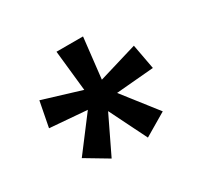

<svg xmlns="http://www.w3.org/2000/svg" viewBox="-93 -876 639 614"><g transform="rotate(-30 226.5 -569.0)"><path d="M275 -761 258 -611 401 -654 418 -562 279 -550 376 -426 293 -377 225 -514 159 -377 77 -426 171 -550 34 -561 52 -654 193 -611 177 -761Z"/></g></svg>

Font: Noto Sans Myanmar Condensed Medium
Style: Regular
Weight: 500
Width: 3
Designer: Monotype Design Team
Foundry: Monotype Imaging Inc.
Version: Version 2.107; ttfautohint (v1.8.4.7-5d5b)